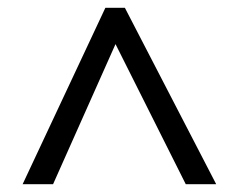

<svg xmlns="http://www.w3.org/2000/svg" viewBox="-20 -739 612 492"><path d="M38 -267 250 -719H300L534 -267H456L276 -626L116 -267Z"/></svg>

Font: binaryv115
Style: Book
Weight: 400
Designer: Jelle Bosma - Monotype Design Team
Foundry: Monotype Imaging Inc.
Version: Version 2.003